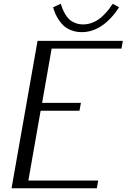

<svg xmlns="http://www.w3.org/2000/svg" viewBox="-20 -1011 680 1031"><path d="M181.6 -791.5H639.6L632.3 -750H257.3L206.1 -458.5H414.6L406.7 -416.5H198.2L132.3 -41.5H507.3L500 0H42ZM418.9 -838.4Q390.1 -838.4 365.7 -847.4Q341.3 -856.4 325.7 -869.6Q310.1 -882.8 297.1 -902.1Q284.2 -921.4 277.6 -937Q271 -952.6 265.1 -971.7L306.2 -990.7Q311.5 -974.1 316.9 -960.9Q322.3 -947.8 332.3 -931.6Q342.3 -915.5 354.2 -905Q366.2 -894.5 385 -887.2Q403.8 -879.9 426.3 -879.9Q448.7 -879.9 470 -887.2Q491.2 -894.5 506.8 -905Q522.5 -915.5 538.3 -931.6Q554.2 -947.8 564.2 -960.9Q574.2 -974.1 585.4 -990.7L619.6 -971.7Q531.2 -838.4 418.9 -838.4Z"/></svg>

Font: Resagnicto
Style: Italic
Weight: 500
Italic angle: -10°
Version: Version 0.999